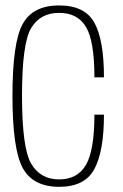

<svg xmlns="http://www.w3.org/2000/svg" viewBox="-20 -700 464 724"><path d="M203.5 4.5Q105 4.5 66 -66Q27 -136.5 27 -339Q27 -540.5 65.8 -610Q104.5 -679.5 203 -679.5Q300 -679.5 336 -614.2Q372 -549 372 -408.5H336Q336 -545.5 304.2 -598.5Q272.5 -651.5 203 -651.5Q132 -651.5 97.5 -594.2Q63 -537 63 -339Q63 -140.5 98 -82Q133 -23.5 203 -23.5Q272.5 -23.5 304.2 -78.5Q336 -133.5 336 -267.5H372Q372 -130 336 -62.8Q300 4.5 203.5 4.5Z"/></svg>

Font: Anybody ExtraLight
Style: Regular
Weight: 200
Designer: Tyler Finck
Foundry: Etcetera Type Company
Version: Version 1.010; ttfautohint (v1.8.3) -l 8 -r 50 -G 200 -x 14 